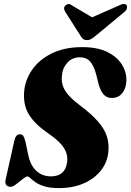

<svg xmlns="http://www.w3.org/2000/svg" viewBox="-20 -952 670 982"><path d="M281.5 10Q236 10 207.2 1Q178.5 -8 161.8 -19.8Q145 -31.5 135.8 -40.5Q126.5 -49.5 120 -49.5Q112.5 -49.5 96.2 -36.2Q80 -23 62.8 -9.8Q45.5 3.5 34.5 3.5Q20.5 3.5 12.8 -5Q5 -13.5 8.5 -32.5L52.5 -228.5Q55.5 -245 62.2 -255Q69 -265 81 -265Q93.5 -265 99 -257Q104.5 -249 110 -228L125.5 -154.5Q137 -103.5 167.2 -76.8Q197.5 -50 240.5 -50Q313 -50 323 -121Q329 -159 307.8 -194Q286.5 -229 228.5 -268.5Q160.5 -315 130 -362.8Q99.5 -410.5 103 -475Q106 -538 142 -591.8Q178 -645.5 243.5 -678.2Q309 -711 400 -711Q479 -711 529.5 -685.8Q580 -660.5 604 -621Q628 -581.5 626.5 -538Q625 -500.5 605.5 -475.8Q586 -451 552 -451Q526.5 -451 510.8 -467.8Q495 -484.5 484.5 -520.5L472.5 -569Q460.5 -615.5 441 -637.2Q421.5 -659 389 -659Q349 -659 324 -630.8Q299 -602.5 296.5 -563.5Q292.5 -521 314 -487Q335.5 -453 387 -414.5Q448 -369 481.5 -330.2Q515 -291.5 526.8 -254Q538.5 -216.5 534 -174Q529 -121.5 496.2 -80Q463.5 -38.5 408.5 -14.2Q353.5 10 281.5 10ZM476.5 -775Q461.5 -762.5 450.2 -754.8Q439 -747 425 -747Q410.5 -747 403 -754.2Q395.5 -761.5 388 -775L312.5 -893.5Q301.5 -913.5 316.5 -925.5Q331.5 -938 348.5 -924L451 -863.5L589 -924Q616.5 -938.5 627.5 -925.5Q631 -920.5 629.5 -910.5Q628 -900.5 616.5 -891Z"/></svg>

Font: Fraunces 144pt S050 Black
Style: Italic
Weight: 900
Italic angle: -16°
Version: Version 1.000; ttfautohint (v1.8.3)